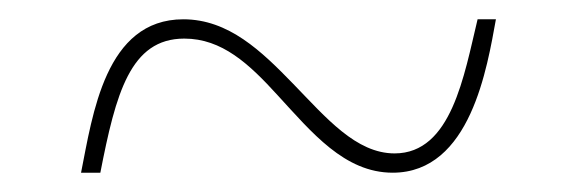

<svg xmlns="http://www.w3.org/2000/svg" viewBox="-20 -456 599 199"><path d="M64 -277H84C100 -359 115 -416 171 -416C210 -416 238 -390 268 -357C303 -319 337 -277 387 -277C468 -277 485 -387 494 -436H475C461 -378 448 -297 389 -297C349 -297 318 -334 284 -369C251 -403 217 -436 170 -436C89 -436 76 -337 64 -277Z"/></svg>

Font: Noto Serif Display Black
Style: Regular
Weight: 900
Designer: Monotype Design Team
Foundry: Monotype Imaging Inc.
Version: Version 2.009